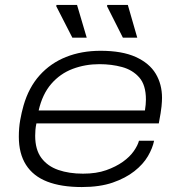

<svg xmlns="http://www.w3.org/2000/svg" viewBox="-20 -743 728 775"><path d="M310 12Q227 12 170.5 -10Q114 -32 85 -77.5Q56 -123 56 -191Q56 -227 61.5 -258Q67 -289 75 -317Q96 -390 140 -439Q184 -488 246.5 -513Q309 -538 386 -538Q473 -538 528 -513Q583 -488 608.5 -445.5Q634 -403 634 -348Q634 -335 632 -313.5Q630 -292 621 -245H127Q124 -231 123 -219Q122 -207 122 -195Q122 -139 147 -105.5Q172 -72 215.5 -57Q259 -42 315 -42Q369 -42 408.5 -56Q448 -70 476 -90Q504 -110 520 -133Q536 -156 541 -175H602Q596 -145 577 -112.5Q558 -80 522.5 -52Q487 -24 435 -6Q383 12 310 12ZM136 -297H565Q567 -310 568 -320.5Q569 -331 569 -341Q569 -400 542 -430.5Q515 -461 472.5 -472.5Q430 -484 381 -484Q324 -484 273.5 -465Q223 -446 187 -404.5Q151 -363 136 -297ZM476 -591 412 -718 413 -723H496L534 -591ZM272 -591 207 -718 208 -723H291L330 -591Z"/></svg>

Font: Archivo Expanded ExtraLight
Style: Italic
Weight: 250
Width: 7
Italic angle: -10°
Designer: Hector Gatti
Foundry: Omnibus-Type
Version: Version 2.001